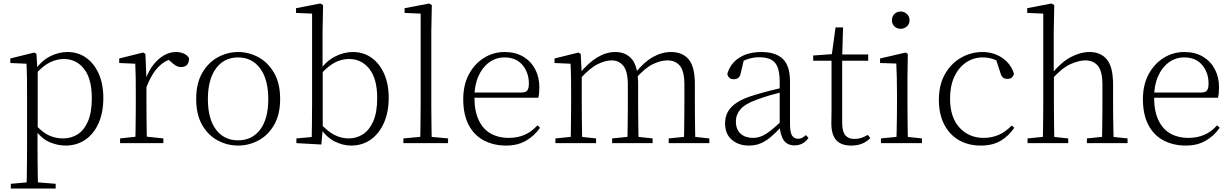

<svg xmlns="http://www.w3.org/2000/svg" viewBox="-20 -820 7052 1100"><path d="M42 260V233L154 223H175L299 233V260ZM132 260Q133 229 133.5 189.5Q134 150 134.5 108.5Q135 67 135 32V-278Q135 -330 134.5 -374Q134 -418 132 -455L39 -459V-485L176 -519L189 -511L194 -425L196 -420V-80L195 -71V32Q195 66 195.5 107.5Q196 149 196.5 189Q197 229 198 260ZM355 14Q312 14 266.5 -4.5Q221 -23 182 -75H169L181 -108Q222 -62 260 -44.5Q298 -27 342 -27Q387 -27 424 -50Q461 -73 483.5 -124Q506 -175 506 -257Q506 -369 461.5 -425.5Q417 -482 346 -482Q306 -482 265.5 -462.5Q225 -443 178 -389L169 -420H181Q221 -475 269.5 -498.5Q318 -522 366 -522Q427 -522 473 -489.5Q519 -457 545.5 -398Q572 -339 572 -259Q572 -175 544.5 -113.5Q517 -52 468 -19Q419 14 355 14Z M668 0V-27L779 -39H802L916 -27V0ZM755 0Q756 -24 756.5 -64.5Q757 -105 757.5 -149Q758 -193 758 -226V-281Q758 -333 757.5 -375.5Q757 -418 755 -455L663 -459V-485L800 -519L813 -511L819 -371V-370V-226Q819 -193 819.5 -149Q820 -105 820.5 -64.5Q821 -24 822 0ZM818 -318 801 -367H815Q831 -413 858 -448Q885 -483 918.5 -502.5Q952 -522 988 -522Q1015 -522 1035.5 -512Q1056 -502 1063 -486Q1063 -462 1052 -449Q1041 -436 1017 -436Q1001 -436 987.5 -444Q974 -452 957 -468L934 -488H983Q927 -477 887 -436Q847 -395 818 -318Z M1344 14Q1283 14 1228 -15Q1173 -44 1138.5 -103.5Q1104 -163 1104 -253Q1104 -343 1139 -403Q1174 -463 1229 -492.5Q1284 -522 1344 -522Q1405 -522 1460 -492.5Q1515 -463 1550 -403Q1585 -343 1585 -253Q1585 -163 1550 -103.5Q1515 -44 1460 -15Q1405 14 1344 14ZM1344 -16Q1424 -16 1470.5 -77.5Q1517 -139 1517 -252Q1517 -365 1470.5 -428Q1424 -491 1344 -491Q1264 -491 1217.5 -428Q1171 -365 1171 -252Q1171 -139 1217.5 -77.5Q1264 -16 1344 -16Z M1678 0V-27L1766 -35Q1767 -63 1767 -97Q1767 -131 1767.5 -165Q1768 -199 1768 -226V-742L1676 -746V-773L1815 -800L1831 -791L1828 -637V-426L1829 -416V-82V-81L1821 8ZM1991 14Q1947 14 1900.5 -8Q1854 -30 1815 -85H1804L1815 -113Q1857 -67 1896 -47Q1935 -27 1978 -27Q2022 -27 2059 -50.5Q2096 -74 2118.5 -125Q2141 -176 2141 -258Q2141 -369 2096 -425.5Q2051 -482 1980 -482Q1955 -482 1928 -474Q1901 -466 1872.5 -445.5Q1844 -425 1811 -388L1801 -417H1811Q1852 -473 1902 -497.5Q1952 -522 2001 -522Q2062 -522 2108 -489.5Q2154 -457 2180.5 -398Q2207 -339 2207 -260Q2207 -179 2180 -117Q2153 -55 2104.5 -20.5Q2056 14 1991 14Z M2291 0V-27L2410 -38H2429L2547 -27V0ZM2387 0Q2388 -30 2388.5 -69Q2389 -108 2389.5 -149.5Q2390 -191 2390 -226V-742L2298 -746V-773L2439 -800L2454 -791L2451 -637V-226Q2451 -191 2451.5 -149.5Q2452 -108 2452.5 -69Q2453 -30 2454 0Z M2880 14Q2809 14 2753 -15Q2697 -44 2665.5 -103.5Q2634 -163 2634 -252Q2634 -334 2666.5 -394.5Q2699 -455 2753 -488.5Q2807 -522 2871 -522Q2933 -522 2977.5 -495.5Q3022 -469 3046 -423.5Q3070 -378 3070 -320Q3070 -283 3064 -260H2664V-290H2969Q2993 -290 3001.5 -302.5Q3010 -315 3010 -341Q3010 -404 2973.5 -447.5Q2937 -491 2870 -491Q2822 -491 2783 -463Q2744 -435 2721 -383.5Q2698 -332 2698 -263Q2698 -183 2723 -131Q2748 -79 2792 -54.5Q2836 -30 2893 -30Q2946 -30 2986.5 -48Q3027 -66 3059 -102L3074 -88Q3041 -41 2993 -13.5Q2945 14 2880 14Z M3162 0V-27L3272 -38H3292L3395 -27V0ZM3249 0Q3250 -24 3250.5 -64.5Q3251 -105 3251.5 -149Q3252 -193 3252 -226V-282Q3252 -333 3251.5 -375.5Q3251 -418 3249 -455L3157 -459V-485L3294 -519L3307 -511L3313 -396V-393V-226Q3313 -193 3313.5 -149Q3314 -105 3314.5 -64.5Q3315 -24 3316 0ZM3487 0V-27L3596 -38H3617L3719 -27V0ZM3574 0Q3575 -24 3575.5 -64Q3576 -104 3576.5 -148Q3577 -192 3577 -226V-334Q3577 -411 3551.5 -442.5Q3526 -474 3485 -474Q3447 -474 3402.5 -451.5Q3358 -429 3302 -367L3291 -398H3300Q3350 -460 3401.5 -491Q3453 -522 3505 -522Q3567 -522 3601.5 -479.5Q3636 -437 3636 -335V-226Q3636 -192 3636.5 -148Q3637 -104 3637.5 -64Q3638 -24 3639 0ZM3811 0V-27L3920 -38H3940L4044 -27V0ZM3897 0Q3899 -24 3899.5 -64Q3900 -104 3900.5 -148Q3901 -192 3901 -226V-334Q3901 -413 3875 -443.5Q3849 -474 3804 -474Q3767 -474 3722.5 -453.5Q3678 -433 3625 -374L3613 -404H3621Q3670 -465 3721 -493.5Q3772 -522 3825 -522Q3890 -522 3925.5 -480Q3961 -438 3961 -338V-226Q3961 -192 3961.5 -148Q3962 -104 3962.5 -64Q3963 -24 3964 0Z M4270 14Q4212 14 4173 -19Q4134 -52 4134 -114Q4134 -151 4150.5 -180.5Q4167 -210 4204.5 -234Q4242 -258 4304 -276Q4347 -289 4391.5 -300.5Q4436 -312 4476 -321V-297Q4436 -287 4394.5 -275Q4353 -263 4316 -249Q4249 -225 4222.5 -194Q4196 -163 4196 -125Q4196 -78 4223 -54Q4250 -30 4294 -30Q4319 -30 4342.5 -39.5Q4366 -49 4395.5 -72Q4425 -95 4465 -134L4471 -89H4452Q4420 -55 4392 -32Q4364 -9 4335 2.5Q4306 14 4270 14ZM4532 13Q4490 13 4469.5 -17.5Q4449 -48 4447 -102V-106V-350Q4447 -407 4434 -437.5Q4421 -468 4395 -480Q4369 -492 4329 -492Q4299 -492 4269 -483Q4239 -474 4207 -454L4243 -482L4224 -402Q4220 -382 4210 -374Q4200 -366 4184 -366Q4153 -366 4147 -397Q4164 -456 4215 -489Q4266 -522 4342 -522Q4424 -522 4465 -482.5Q4506 -443 4506 -354V-113Q4506 -61 4518 -43Q4530 -25 4552 -25Q4565 -25 4575 -30Q4585 -35 4597 -46L4612 -30Q4597 -8 4576.5 2.5Q4556 13 4532 13Z M4774 -472V-508H4954V-472ZM4857 14Q4798 14 4770.5 -17.5Q4743 -49 4743 -112Q4743 -135 4743.5 -152.5Q4744 -170 4744 -196V-472H4639V-502L4764 -511L4744 -496L4767 -663H4810L4805 -493V-481V-115Q4805 -67 4822.5 -45.5Q4840 -24 4874 -24Q4897 -24 4914.5 -30Q4932 -36 4952 -47L4966 -29Q4946 -8 4919 3Q4892 14 4857 14Z M5027 0V-27L5138 -38H5157L5262 -27V0ZM5115 0Q5116 -24 5117 -64.5Q5118 -105 5118.5 -149Q5119 -193 5119 -226V-281Q5119 -332 5118 -375Q5117 -418 5115 -456L5022 -459V-485L5169 -519L5181 -511L5179 -377V-226Q5179 -193 5179.5 -149Q5180 -105 5180.5 -64.5Q5181 -24 5182 0ZM5140 -655Q5119 -655 5104.5 -668.5Q5090 -682 5090 -704Q5090 -726 5104.5 -740Q5119 -754 5140 -754Q5160 -754 5175.5 -740Q5191 -726 5191 -704Q5191 -682 5175.5 -668.5Q5160 -655 5140 -655Z M5599 14Q5527 14 5473 -17.5Q5419 -49 5389 -108Q5359 -167 5359 -248Q5359 -335 5394.5 -396.5Q5430 -458 5487 -490Q5544 -522 5609 -522Q5651 -522 5687.5 -507Q5724 -492 5750.5 -464.5Q5777 -437 5789 -398Q5782 -368 5753 -368Q5735 -368 5725.5 -376.5Q5716 -385 5711 -404L5683 -490L5726 -452Q5695 -474 5667 -482.5Q5639 -491 5610 -491Q5557 -491 5514.5 -462Q5472 -433 5447.5 -380.5Q5423 -328 5423 -255Q5423 -148 5477 -89Q5531 -30 5616 -30Q5661 -30 5701 -47Q5741 -64 5776 -101L5791 -88Q5759 -41 5713 -13.5Q5667 14 5599 14Z M5867 0V-27L5977 -38H5997L6100 -27V0ZM5954 0Q5955 -24 5955.5 -64.5Q5956 -105 5956.5 -149Q5957 -193 5957 -226V-742L5865 -746V-773L6004 -800L6020 -791L6017 -637V-399L6018 -387V-226Q6018 -193 6018.5 -149Q6019 -105 6019.5 -64.5Q6020 -24 6021 0ZM6207 0V-27L6316 -38H6336L6440 -27V0ZM6293 0Q6294 -24 6294.5 -64Q6295 -104 6295.5 -148Q6296 -192 6296 -226V-334Q6296 -412 6270 -443Q6244 -474 6198 -474Q6162 -474 6114 -453Q6066 -432 6008 -368L5993 -399H6007Q6060 -464 6115 -493Q6170 -522 6222 -522Q6286 -522 6321.5 -479.5Q6357 -437 6357 -334V-226Q6357 -192 6357.5 -148Q6358 -104 6359 -64Q6360 -24 6361 0Z M6774 14Q6703 14 6647 -15Q6591 -44 6559.5 -103.5Q6528 -163 6528 -252Q6528 -334 6560.5 -394.5Q6593 -455 6647 -488.5Q6701 -522 6765 -522Q6827 -522 6871.5 -495.5Q6916 -469 6940 -423.5Q6964 -378 6964 -320Q6964 -283 6958 -260H6558V-290H6863Q6887 -290 6895.5 -302.5Q6904 -315 6904 -341Q6904 -404 6867.5 -447.5Q6831 -491 6764 -491Q6716 -491 6677 -463Q6638 -435 6615 -383.5Q6592 -332 6592 -263Q6592 -183 6617 -131Q6642 -79 6686 -54.5Q6730 -30 6787 -30Q6840 -30 6880.5 -48Q6921 -66 6953 -102L6968 -88Q6935 -41 6887 -13.5Q6839 14 6774 14Z"/></svg>

Font: Source Han Serif JP VF
Style: Regular
Weight: 250
Designer: Ryoko NISHIZUKA 西塚涼子 (kana & ideographs); Frank Grießhammer (Latin, Greek & Cyrillic); Wenlong ZHANG 张文龙 (bopomofo); San
Foundry: Adobe
Version: Version 2.001;hotconv 1.1.0;makeotfexe 2.6.0